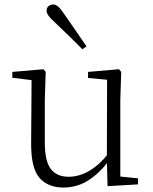

<svg xmlns="http://www.w3.org/2000/svg" viewBox="-20 -823 683 857"><path d="M263 14Q193 14 155.5 -30Q118 -74 119 -185L121 -478L140 -463L35 -476V-502L174 -514L184 -502L180 -377V-188Q180 -103 207 -68.5Q234 -34 286 -34Q334 -34 379.5 -61Q425 -88 463 -137L482 -103H464Q425 -51 375 -18.5Q325 14 263 14ZM460 8 457 -116V-117L458 -467L373 -475V-502L511 -514L521 -502L517 -377V-35L596 -27V0ZM366 -616 348 -603Q316 -635 284.5 -666Q253 -697 225 -723Q205 -741 196.5 -753Q188 -765 188 -775Q188 -789 197 -796Q206 -803 217 -803Q228 -803 238.5 -794.5Q249 -786 264 -764Q288 -730 314 -692Q340 -654 366 -616Z"/></svg>

Font: Source Han Serif JP VF
Style: Regular
Weight: 250
Designer: Ryoko NISHIZUKA 西塚涼子 (kana & ideographs); Frank Grießhammer (Latin, Greek & Cyrillic); Wenlong ZHANG 张文龙 (bopomofo); San
Foundry: Adobe
Version: Version 2.001;hotconv 1.1.0;makeotfexe 2.6.0